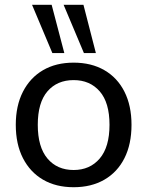

<svg xmlns="http://www.w3.org/2000/svg" viewBox="-20 -774 616 803"><path d="M288 9Q214 9 160 -22.5Q106 -54 76 -112.5Q46 -171 46 -252Q46 -332 76 -390.5Q106 -449 160 -480.5Q214 -512 288 -512Q362 -512 416.5 -480.5Q471 -449 500.5 -390.5Q530 -332 530 -252Q530 -171 500.5 -112.5Q471 -54 416.5 -22.5Q362 9 288 9ZM288 -63Q356 -63 397 -111Q438 -159 438 -252Q438 -345 397 -392Q356 -439 288 -439Q219 -439 178.5 -392Q138 -345 138 -252Q138 -159 178.5 -111Q219 -63 288 -63ZM331 -552 246 -754H329L381 -552ZM199 -552 114 -754H196L249 -552Z"/></svg>

Font: Mulish Medium
Style: Regular
Weight: 500
Designer: Vernon Adams
Foundry: Vernon Adams
Version: Version 3.603; ttfautohint (v1.8.3)